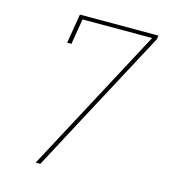

<svg xmlns="http://www.w3.org/2000/svg" viewBox="-109 -825 819 914"><g transform="rotate(15 300.0 -367.5)"><path d="M151 0 533 -716H190L169 -590H148L172 -735H559L556 -716L301 -239L174 0Z"/></g></svg>

Font: Iosevka Slab Thin Extended
Style: Italic
Weight: 100
Width: 7
Italic angle: -9°
Monospace: yes
Designer: Belleve Invis
Foundry: Belleve Invis
Version: Version 11.1.0; ttfautohint (v1.8.3)